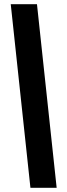

<svg xmlns="http://www.w3.org/2000/svg" viewBox="-20 -895 321 915"><path d="M250 0H125L31.2 -875H156.2Z"/></svg>

Font: Oswald
Style: Stencbab
Weight: 400
Designer: Mathieu Le Lay
Foundry: Mathieu Le Lay
Version: Version 1.000